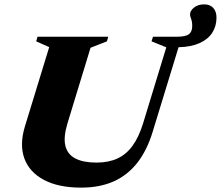

<svg xmlns="http://www.w3.org/2000/svg" viewBox="-20 -843 1010 878"><path d="M288 -277Q269.5 -215.5 279 -176.2Q288.5 -137 324.8 -118.2Q361 -99.5 421.5 -99.5Q476 -99.5 516.5 -118Q557 -136.5 586 -176.2Q615 -216 634.5 -279.5L740.5 -626.5L673 -654L679.5 -675H787Q829.5 -675 844.2 -686.8Q859 -698.5 859 -724Q859 -743.5 854 -756.8Q849 -770 849 -776Q849 -794 867.2 -808.5Q885.5 -823 914 -823Q940.5 -823 955.2 -806.8Q970 -790.5 970 -762.5Q970 -723.5 950.8 -693.5Q931.5 -663.5 893 -646Q854.5 -628.5 796.5 -627L678.5 -241.5Q652.5 -155.5 607.8 -98.5Q563 -41.5 499.2 -13.2Q435.5 15 351 15Q248 15 181.5 -20Q115 -55 91.8 -117.5Q68.5 -180 93.5 -263.5L205 -627.5L145.5 -654L151.5 -675H475L469 -654L394 -624.5Z"/></svg>

Font: Newsreader 24pt ExtraBold
Style: Italic
Weight: 800
Italic angle: -17°
Designer: Hugues Gentile
Foundry: Production Type
Version: Version 1.003